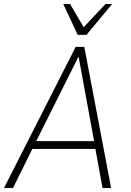

<svg xmlns="http://www.w3.org/2000/svg" viewBox="-24 -939 652 959"><path d="M-4 0 354 -705H397L531 0H488L451 -204L473 -195H119L142 -204L41 0ZM367 -654 154 -228 141 -234H465L447 -228L369 -654ZM364 -765 292 -919H326L394 -803L503 -919H536L408 -765Z"/></svg>

Font: Nunito Sans 10pt Condensed ExtraLight
Style: Italic
Weight: 250
Width: 3
Italic angle: -9°
Designer: Vernon Adams
Foundry: Vernon Adams
Version: Version 3.101;gftools[0.9.27]